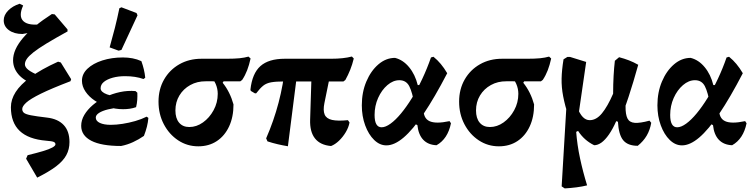

<svg xmlns="http://www.w3.org/2000/svg" viewBox="-22 -778 4067 1036"><path d="M178.7 180.5 118.9 78.4 127 59.4Q176.9 47.3 210.3 37.3Q243.7 27.3 260.4 18Q277.2 8.7 277.2 0.8Q277.2 -8.4 267.6 -12.4Q257.9 -16.5 227.7 -18.7Q131.4 -26.7 84.1 -71.8Q36.8 -116.9 36.8 -199.5Q36.8 -241 62.3 -281.2Q87.8 -321.4 143.7 -362.5Q199.5 -403.6 291.3 -445.2L306 -440.9L361.9 -350.7L358.3 -339.8Q254.8 -300.2 198.2 -272.3Q141.7 -244.4 119.8 -224.5Q98 -204.6 98 -189.9Q98 -177.1 107 -169.4Q116 -161.7 144.5 -156Q173 -150.4 231.6 -143.5Q290.5 -136.7 321.7 -103.4Q352.9 -70.2 352.9 -11.4Q352.9 27.7 335.8 59.2Q318.7 90.7 280.7 119.7Q242.6 148.6 178.7 180.5ZM163.7 -320.8Q104.5 -344.4 76.7 -377.6Q48.9 -410.7 48.5 -452Q48 -509.6 102.3 -573.4Q156.5 -637.1 258 -702.3L273.1 -700.4L342.2 -619.4L342.6 -608.5Q273.2 -570.3 228.4 -543Q183.5 -515.6 158.3 -495.6Q133.1 -475.6 122.7 -460.3Q112.4 -445 112.4 -431Q112.4 -415.7 130.9 -401.1Q149.5 -386.4 195.4 -367.3ZM98.9 -594.6Q54.4 -594.6 26.2 -615.1Q-1.9 -635.6 -1.9 -668.2Q-1.9 -696.6 22 -721.1Q45.9 -745.6 84 -757.8L103 -748.4Q76.2 -689.4 104.9 -663.2Q133.6 -637 210.1 -648.8L211.1 -619.7Q183.9 -611.5 156 -605.3Q128.1 -599 98.9 -594.6Z M631.6 9.7Q525 9.7 470.6 -18.5Q416.1 -46.8 416.1 -99.2Q416.1 -129.4 433 -158.1Q450 -186.7 479.3 -211.7Q508.5 -236.7 546.3 -254.5Q584.1 -272.4 625.8 -281.3Q667.5 -290.1 709.1 -286.6L719 -277.8Q719.9 -259.1 718.6 -239.7Q717.3 -220.4 712.3 -199.8Q669.4 -201.7 630.4 -198.5Q591.4 -195.4 560.9 -187.8Q530.3 -180.3 512.6 -168.9Q494.8 -157.5 494.8 -143.5Q494.8 -125 516.9 -114.7Q539.1 -104.4 575.5 -104.4Q605.5 -104.4 639.5 -109.8Q673.5 -115.1 707.6 -124.8Q741.6 -134.6 769.3 -148.5L778.6 -141.8Q776.7 -118.2 770.6 -94Q764.4 -69.7 754.6 -44.7Q727.1 -25.5 695.8 -11.1Q664.5 3.3 631.6 9.7ZM642.1 -188.8Q600.2 -188.8 560.6 -201.4Q521 -213.9 489.4 -235.1Q457.8 -256.3 439 -284.3Q420.2 -312.4 420.2 -342.4Q420.2 -379 450 -407.3Q479.8 -435.6 530.1 -451.8Q580.4 -468 641.2 -468Q668.1 -468 693 -463.3Q718 -458.6 740.8 -448.1Q748.9 -425.9 754.1 -403.8Q759.4 -381.8 761.7 -358.6L752.3 -351.6Q709.4 -367 652.5 -367Q616.2 -367 586 -358.7Q555.9 -350.3 538.4 -336Q520.9 -321.6 520.9 -301.7Q520.9 -281.5 555 -268.9Q589.1 -256.2 648.1 -254.6L712.3 -199.8Q695.2 -193.8 678.1 -191.3Q661 -188.8 642.1 -188.8ZM617.9 -504.7 569.6 -522.3Q584.6 -575 597.9 -627.4Q611.1 -679.8 622.1 -733.5L633.3 -738.6L714.7 -707.7L720 -695.4L633.2 -508.5Z M1047.9 11.5Q988.1 11.5 939.3 -20.8Q890.5 -53.1 861.9 -107.8Q833.3 -162.6 833.3 -229.5Q833.3 -296.8 863.4 -349.1Q893.4 -401.4 945.8 -431.2Q998.1 -461 1065.4 -461H1201Q1242.5 -461 1270 -463.7Q1297.5 -466.5 1318.8 -472.6L1330.1 -462.3Q1322.3 -426.7 1311.5 -398.8Q1300.8 -370.9 1284.8 -346.9L1274.4 -339L1089 -339.4Q1042.1 -339.9 1004.7 -319.1Q967.4 -298.4 946 -262.8Q924.5 -227.2 924.5 -182.1Q924.5 -139.8 944.3 -116.2Q964.1 -92.6 999.4 -92.6Q1038.3 -92.6 1073.2 -117.4Q1108.2 -142.2 1130.5 -183.3Q1152.9 -224.3 1152.9 -271.8Q1152.9 -299.6 1141.6 -325.5Q1130.4 -351.4 1110.6 -363.7L1200.5 -365.1L1179.5 -331.4Q1199.3 -306.9 1214 -277.4Q1228.7 -247.9 1237.9 -214.5Q1237.9 -146.6 1214.2 -95.8Q1190.5 -44.9 1147.9 -16.7Q1105.3 11.5 1047.9 11.5Z M1353.3 -274.5 1331.2 -287.5 1329.3 -294.5Q1338.8 -381.8 1383.2 -421.4Q1427.6 -461 1514.7 -461H1764.5Q1831.1 -461 1876.7 -473L1886.9 -462.3Q1879.1 -429.8 1867.7 -401.5Q1856.4 -373.1 1841.5 -346.4L1831.1 -338.5H1511.5Q1467.1 -338.5 1441.3 -333.9Q1415.5 -329.3 1398.5 -315.8Q1381.4 -302.3 1360.3 -274.5ZM1531.5 11.2Q1503.3 6.5 1476.2 0.2Q1449 -6.1 1421.3 -15.2L1414.1 -31.5Q1496.8 -220.7 1517.2 -424.5L1586.2 -418.9ZM1764.4 9.9Q1706.2 5 1677.7 -30.9Q1649.3 -66.7 1651.4 -131.8L1660.4 -417.8H1768.4L1728.3 -220.9Q1720.5 -182.1 1729.8 -159.9Q1739.1 -137.7 1769.8 -130.9Q1800.5 -124.1 1855.3 -129.6L1864 -117.2Q1859.4 -91.3 1843.8 -65Q1828.2 -38.8 1807.3 -18.7Q1786.4 1.3 1764.4 9.9Z M2062.9 6.4Q2026.8 6.4 1996.8 -22.9Q1966.7 -52.1 1948.5 -101.5Q1930.3 -150.9 1930.3 -209.6Q1930.3 -280.4 1954.8 -338.2Q1979.2 -395.9 2019.9 -430.8Q2060.6 -465.7 2109.6 -465.7Q2153 -454.9 2185.4 -415.5Q2217.9 -376.2 2232 -319.1L2294.5 -319.6L2214.3 -212.3Q2203.2 -279.8 2186.5 -312.5Q2169.8 -345.2 2132.9 -345.2Q2099.1 -345.2 2068.2 -318.7Q2037.3 -292.1 2018.2 -249.4Q1999.2 -206.6 1999.2 -157.8Q1999.2 -91.2 2037 -91.2Q2058.4 -91.2 2085.5 -110.9Q2112.6 -130.5 2142 -166Q2171.4 -201.5 2200.7 -248.8Q2230 -296 2256.4 -352.2Q2282.8 -408.3 2303.5 -468L2316.9 -471.7Q2338.8 -454.1 2356.4 -432.8Q2374.1 -411.6 2391.1 -382.9Q2322.6 -251.1 2264.1 -164.6Q2205.6 -78.2 2155.9 -35.9Q2106.2 6.4 2062.9 6.4ZM2333.4 5.7Q2288 3.7 2261.9 -23.7Q2235.7 -51.2 2230.2 -102.9L2207.6 -114L2264.5 -219.4L2263.5 -191.2Q2261.5 -140.3 2295.3 -124.4Q2329.1 -108.5 2403.7 -124.4L2411.3 -112.8Q2394 -28.3 2333.4 5.7Z M2669.9 11.5Q2610.1 11.5 2561.3 -20.8Q2512.5 -53.1 2483.9 -107.8Q2455.3 -162.6 2455.3 -229.5Q2455.3 -296.8 2485.4 -349.1Q2515.4 -401.4 2567.8 -431.2Q2620.1 -461 2687.4 -461H2823Q2864.5 -461 2892 -463.7Q2919.5 -466.5 2940.8 -472.6L2952.1 -462.3Q2944.3 -426.7 2933.5 -398.8Q2922.8 -370.9 2906.8 -346.9L2896.4 -339L2711 -339.4Q2664.1 -339.9 2626.7 -319.1Q2589.4 -298.4 2568 -262.8Q2546.5 -227.2 2546.5 -182.1Q2546.5 -139.8 2566.3 -116.2Q2586.1 -92.6 2621.4 -92.6Q2660.3 -92.6 2695.2 -117.4Q2730.2 -142.2 2752.5 -183.3Q2774.9 -224.3 2774.9 -271.8Q2774.9 -299.6 2763.6 -325.5Q2752.4 -351.4 2732.6 -363.7L2822.5 -365.1L2801.5 -331.4Q2821.3 -306.9 2836 -277.4Q2850.7 -247.9 2859.9 -214.5Q2859.9 -146.6 2836.2 -95.8Q2812.5 -44.9 2769.9 -16.7Q2727.3 11.5 2669.9 11.5Z M3184 5.6Q3130 -20.7 3097.2 -71.7L3042.8 -43.6L3090.4 -202.9Q3106.3 -163.2 3123 -146.4Q3139.6 -129.6 3159.9 -129.6Q3195.8 -129.6 3226 -166.5Q3256.3 -203.3 3286.3 -272.4Q3286.4 -324.1 3288.9 -369Q3291.4 -413.8 3295.7 -450.1L3318.6 -469.3Q3346.5 -462 3371.8 -452.3Q3397.2 -442.5 3421.8 -428.4Q3395.4 -333.5 3370.1 -256.6Q3344.8 -179.6 3318.1 -118.9L3303.1 -124.3Q3283.9 -81.3 3263.7 -52.2Q3243.4 -23.1 3223.4 -8.7Q3203.4 5.6 3184 5.6ZM3025.1 238.6 3008.6 227.6 3038.5 -275.3 3046.7 -144Q3026.2 -209.1 3016.8 -258.1Q3007.3 -307.2 3008.3 -353.8Q3009.3 -400.4 3018.7 -457.9L3039.6 -470.9H3053.6L3140.9 -443.8L3086.7 -69.6Q3092.4 4.9 3107.9 76.8Q3123.3 148.8 3145.9 222.2Q3119.4 228.9 3087.8 232.9Q3056.3 236.9 3025.1 238.6ZM3419.1 8.7Q3365.5 8.7 3340.7 -21.3Q3316 -51.4 3312.1 -122.7L3306.6 -242.3L3355.1 -280.5L3353.4 -203.5Q3352.9 -160.6 3363.7 -138.9Q3374.6 -117.3 3403 -115.2Q3431.5 -113.1 3482.5 -127L3492 -115.4Q3485.5 -77.3 3467.6 -46.4Q3449.6 -15.6 3419.1 8.7Z M3657.9 6.4Q3621.8 6.4 3591.8 -22.9Q3561.7 -52.1 3543.5 -101.5Q3525.3 -150.9 3525.3 -209.6Q3525.3 -280.4 3549.8 -338.2Q3574.2 -395.9 3614.9 -430.8Q3655.6 -465.7 3704.6 -465.7Q3748 -454.9 3780.4 -415.5Q3812.9 -376.2 3827 -319.1L3889.5 -319.6L3809.3 -212.3Q3798.2 -279.8 3781.5 -312.5Q3764.8 -345.2 3727.9 -345.2Q3694.1 -345.2 3663.2 -318.7Q3632.3 -292.1 3613.2 -249.4Q3594.2 -206.6 3594.2 -157.8Q3594.2 -91.2 3632 -91.2Q3653.4 -91.2 3680.5 -110.9Q3707.6 -130.5 3737 -166Q3766.4 -201.5 3795.7 -248.8Q3825 -296 3851.4 -352.2Q3877.8 -408.3 3898.5 -468L3911.9 -471.7Q3933.8 -454.1 3951.4 -432.8Q3969.1 -411.6 3986.1 -382.9Q3917.6 -251.1 3859.1 -164.6Q3800.6 -78.2 3750.9 -35.9Q3701.2 6.4 3657.9 6.4ZM3928.4 5.7Q3883 3.7 3856.9 -23.7Q3830.7 -51.2 3825.2 -102.9L3802.6 -114L3859.5 -219.4L3858.5 -191.2Q3856.5 -140.3 3890.3 -124.4Q3924.1 -108.5 3998.7 -124.4L4006.3 -112.8Q3989 -28.3 3928.4 5.7Z"/></svg>

Font: Alegreya
Style: Regular
Weight: 400
Designer: Juan Pablo del Peral
Foundry: Huerta Tipografica
Version: Version 2.009